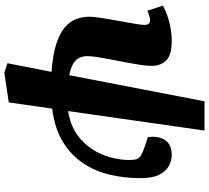

<svg xmlns="http://www.w3.org/2000/svg" viewBox="-58 -660 944 867"><g transform="rotate(90 413.5 -226.0)"><path d="M308 226 265 212 304 13Q226 7 177 -9Q128 -25 101.5 -48.5Q75 -72 65 -100Q55 -128 55 -158Q55 -172 58.5 -198Q62 -224 67.5 -255Q73 -286 78.5 -316Q84 -346 88 -370.5Q92 -395 92 -408Q92 -420 86.5 -426Q81 -432 72 -432Q61 -432 50.5 -428.5Q40 -425 28 -420L5 -490Q24 -501 49.5 -510Q75 -519 105 -524.5Q135 -530 165 -530Q228 -530 252.5 -505Q277 -480 277 -438Q277 -418 272.5 -388.5Q268 -359 261.5 -325Q255 -291 248.5 -257.5Q242 -224 237.5 -195.5Q233 -167 233 -149Q233 -132 239 -116Q245 -100 263.5 -87.5Q282 -75 319 -67L437 -678H569L481 -62Q543 -72 585 -101Q627 -130 653 -170.5Q679 -211 690.5 -255Q702 -299 702 -338Q702 -359 698 -371Q694 -383 681 -391Q668 -399 642 -408L599 -422Q592 -469 612 -499.5Q632 -530 679 -530Q704 -530 728 -517.5Q752 -505 768 -474.5Q784 -444 784 -388Q784 -319 769 -253Q754 -187 718 -132Q682 -77 622 -39.5Q562 -2 470 10L442 206Z"/></g></svg>

Font: Literata 18pt ExtraBold
Style: Italic
Weight: 800
Italic angle: -2°
Designer: Latin by Veronika Burian and Jose Scaglione. Greek by Irene Vlachou. Cyrillic by Vera Evstafieva
Foundry: TypeTogether
Version: Version 3.103;gftools[0.9.29]